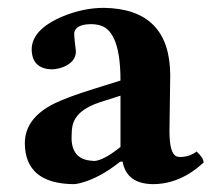

<svg xmlns="http://www.w3.org/2000/svg" viewBox="-20 -464 546 494"><path d="M295.4 -48.3 289.1 -47.9Q234.9 -4.9 185.5 7.3Q175.8 9.8 168.9 9.8Q44.9 8.3 43.9 -95.2Q43.9 -160.2 120.1 -197.8Q153.8 -214.4 223.1 -235.8L290 -256.8Q290 -382.3 238.8 -398.4Q227.5 -401.9 212.9 -401.9Q174.3 -400.9 170.9 -379.4Q170.9 -365.7 175.3 -332Q175.3 -304.7 142.6 -291.5Q128.4 -286.1 113.3 -285.6Q62.5 -287.1 61.5 -336.4Q61.5 -388.2 141.6 -421.9Q194.8 -443.8 247.1 -443.8Q417 -441.4 418 -271L416 -127Q416 -68.4 434.6 -61.5Q439.5 -60.1 443.8 -60.1Q468.3 -60.5 485.8 -74.2Q503.4 -58.1 503.9 -45.9Q443.8 9.8 373 9.8Q305.7 8.8 295.4 -48.3ZM290 -217.8 237.8 -201.2Q174.8 -180.7 166.5 -140.1Q164.1 -128.4 164.1 -109.9Q164.1 -56.2 211.9 -50.8Q217.3 -50.3 222.2 -49.8Q246.1 -50.8 290 -85.9Z"/></svg>

Font: Linux Libertine O
Style: Bold
Weight: 700
Designer: Philipp H. Poll
Foundry: Philipp H. Poll
Version: Version 5.0.0